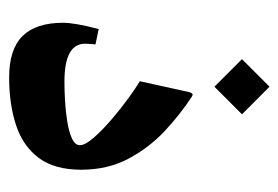

<svg xmlns="http://www.w3.org/2000/svg" viewBox="-116 -500 615 424"><g transform="rotate(90 192.0 -288.5)"><path d="M172 -575.7 111.1 -514.9 172 -454 232.9 -514.9ZM355.3 -159.9Q355.3 -217.8 331.3 -263.5Q307.3 -309.1 270.1 -344Q232.9 -378.8 194 -404.1Q191.1 -405.9 189.6 -405.9Q185.6 -405.9 183.4 -396L159.9 -289.3Q174.2 -280.9 197.7 -263.8Q221.1 -246.8 244.8 -226.4Q268.4 -206.1 284.7 -187.4Q301.1 -168.7 301.1 -156.9Q301.1 -146.3 286.4 -139.5Q271.7 -132.7 249.2 -129.1Q226.6 -125.4 203 -124.1Q179.3 -122.8 161 -122.8Q77 -122.8 77 -168.3Q77 -174.6 77.6 -180.1Q78.1 -185.6 78.5 -191.4L44.7 -198.4Q37.8 -172.4 34.3 -152.7Q30.8 -133.1 30.8 -119.5Q30.8 -60.1 60 -30.4Q89.1 -0.7 151.4 -0.7Q210.5 -0.7 256.5 -15.8Q302.5 -30.8 328.9 -65.6Q355.3 -100.5 355.3 -159.9Z"/></g></svg>

Font: Parastoo
Style: Regular
Weight: 400
Foundry: Saber Rastikerdar (saber.rastikerdar@gmail.com)
Version: Version 3.000